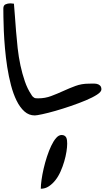

<svg xmlns="http://www.w3.org/2000/svg" viewBox="-20 -692 646 1151"><path d="M0 -640.6Q0 -660.2 13.2 -666Q26.4 -671.9 42 -671.9Q44.9 -671.9 53.2 -670.9Q61.5 -669.9 63.5 -669.9Q66.4 -639.6 69.3 -597.2Q72.3 -554.7 76.2 -505.4Q80.1 -456.1 85.9 -403.3Q91.8 -350.6 102.5 -300.3Q113.3 -250 128.9 -204.6Q144.5 -159.2 167 -126Q171.9 -117.2 176.3 -112.8Q180.7 -108.4 185.1 -106Q189.5 -103.5 195.3 -103Q201.2 -102.5 210 -102.5Q250 -102.5 286.6 -116.2Q323.2 -129.9 359.4 -146.5Q395.5 -163.1 432.6 -176.8Q469.7 -190.4 510.7 -190.4Q519.5 -190.4 533.2 -190.9Q546.9 -191.4 558.6 -189.5Q570.3 -187.5 579.1 -179.7Q587.9 -171.9 587.9 -156.2Q587.9 -141.6 561.5 -124.5Q535.2 -107.4 494.1 -90.3Q453.1 -73.2 404.8 -56.6Q356.4 -40 312 -27.3Q267.6 -14.6 233.4 -7.3Q199.2 0 188.5 0Q153.3 0 126.5 -23.9Q99.6 -47.9 79.6 -88.4Q59.6 -128.9 45.9 -181.2Q32.2 -233.4 23.4 -290Q14.6 -346.7 9.8 -402.3Q4.9 -458 2.9 -505.9Q1 -553.7 0.5 -589.8Q0 -626 0 -640.6ZM349.6 117.2Q360.4 117.2 367.7 122.1Q375 127 377.9 134.3Q380.9 141.6 381.8 150.9Q382.8 160.2 382.8 168.9Q382.8 189.5 378.4 217.3Q374 245.1 365.2 275.4Q356.4 305.7 343.3 335.4Q330.1 365.2 312.5 387.7Q294.9 410.2 272.9 424.8Q251 439.5 224.6 439.5Q224.6 418 229 386.2Q233.4 354.5 241.7 318.4Q250 282.2 261.7 246.6Q273.4 210.9 287.1 182.1Q300.8 153.3 316.4 135.3Q332 117.2 349.6 117.2Z"/></svg>

Font: Gloria Hallelujah
Style: Regular
Weight: 400
Designer: Kimberly Geswein
Foundry: Kimberly Geswein
Version: Version 1.004 2010